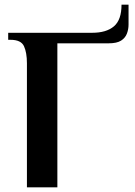

<svg xmlns="http://www.w3.org/2000/svg" viewBox="-20 -800 578 820"><path d="M95 0V-530Q95 -575 82.5 -602.5Q70 -630 25 -630H15V-660H374Q434 -660 466.5 -687.5Q499 -715 499 -780H529V-695Q529 -675 522 -656.5Q515 -638 497 -626.5Q479 -615 444 -615H225V0Z"/></svg>

Font: El Messiri
Style: Regular
Weight: 400
Designer: Mohamed Gaber
Foundry: Kief Type Foundry
Version: Version 2.020